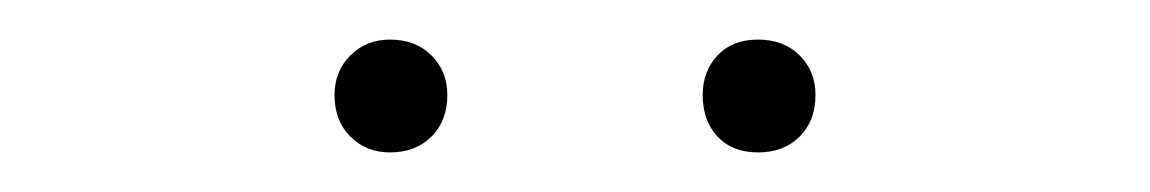

<svg xmlns="http://www.w3.org/2000/svg" viewBox="-20 -672 581 97"><path d="M177 -652Q190 -652 198 -644Q206 -636 206 -624Q206 -611 198 -603Q190 -595 177 -595Q165 -595 157 -603Q149 -611 149 -624Q149 -636 157 -644Q165 -652 177 -652ZM363 -652Q376 -652 384 -644Q392 -636 392 -624Q392 -611 384 -603Q376 -595 363 -595Q350 -595 342.5 -603Q335 -611 335 -624Q335 -636 342.5 -644Q350 -652 363 -652Z"/></svg>

Font: Work Sans ExtraLight
Style: Regular
Weight: 200
Designer: Wei Huang
Foundry: Wei Huang
Version: Version 2.010; ttfautohint (v1.8.3)